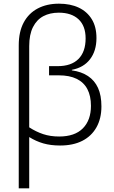

<svg xmlns="http://www.w3.org/2000/svg" viewBox="-20 -785 618 1045"><path d="M301 -765Q363 -765 408.5 -743.5Q454 -722 479.5 -680.5Q505 -639 505 -578Q505 -508 470 -462.5Q435 -417 371 -405V-402Q423 -395 459 -371Q495 -347 513.5 -306.5Q532 -266 532 -206Q532 -140 505 -92Q478 -44 428 -18.5Q378 7 307 7Q256 7 216 -4.5Q176 -16 139 -39V240H82V-538Q82 -612 109 -662.5Q136 -713 185.5 -739Q235 -765 301 -765ZM300 -716Q252 -716 216 -697Q180 -678 159.5 -637.5Q139 -597 139 -534V-92Q176 -68 215 -55Q254 -42 302 -42Q387 -42 431 -86.5Q475 -131 475 -209Q475 -263 455.5 -300Q436 -337 397 -356Q358 -375 300 -375H247V-425H294Q368 -425 407 -464Q446 -503 446 -576Q446 -644 407.5 -680Q369 -716 300 -716Z"/></svg>

Font: Noto Sans Display Light
Style: Regular
Weight: 300
Designer: Monotype Design Team
Foundry: Monotype Imaging Inc.
Version: Version 2.003